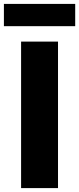

<svg xmlns="http://www.w3.org/2000/svg" viewBox="-35 -963 405 983"><path d="M-15 -829V-943H350V-829ZM73 -750H262V0H73Z"/></svg>

Font: Unbounded SemiBold
Style: Regular
Weight: 600
Designer: Luke Prowse, Jean-Baptiste Morizot, Fátima Lázaro, Florian Runge
Foundry: NaN
Version: Version 1.700